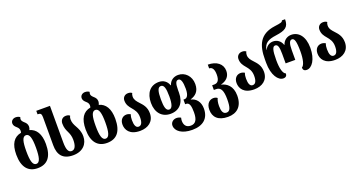

<svg xmlns="http://www.w3.org/2000/svg" viewBox="-50 -1626 5113 2731"><g transform="rotate(-20 2506.0 -260.0)"><path d="M331 -536C339 -551 344 -568 344 -586C344 -623 324 -646 303 -664C283 -682 266 -701 266 -722C266 -733 268 -743 273 -754C256 -766 237 -774 208 -774C173 -774 135 -751 135 -707C135 -675 156 -654 180 -633C197 -618 211 -599 211 -572C211 -560 209 -549 206 -541C94 -520 36 -433 36 -270C36 -78 120 14 259 14C407 14 485 -78 485 -270C485 -424 428 -511 331 -536ZM261 -50C206 -50 187 -124 187 -270C187 -412 205 -485 260 -485C314 -485 334 -412 334 -270C334 -124 315 -50 261 -50Z M796 14C945 14 1022 -78 1022 -191C1022 -266 996 -314 972 -357C952 -393 933 -428 933 -481C933 -498 938 -518 946 -531C932 -543 916 -550 887 -550C837 -550 803 -515 803 -462C803 -399 821 -360 838 -325C855 -290 871 -250 871 -193C871 -101 845 -50 795 -50C750 -50 724 -91 724 -209V-760H517V-707H524C559 -707 576 -695 576 -644V-217C576 -76 636 14 796 14Z M1381 -536C1389 -551 1394 -568 1394 -586C1394 -623 1374 -646 1353 -664C1333 -682 1316 -701 1316 -722C1316 -733 1318 -743 1323 -754C1306 -766 1287 -774 1258 -774C1223 -774 1185 -751 1185 -707C1185 -675 1206 -654 1230 -633C1247 -618 1261 -599 1261 -572C1261 -560 1259 -549 1256 -541C1144 -520 1086 -433 1086 -270C1086 -78 1170 14 1309 14C1457 14 1535 -78 1535 -270C1535 -424 1478 -511 1381 -536ZM1311 -50C1256 -50 1237 -124 1237 -270C1237 -412 1255 -485 1310 -485C1364 -485 1384 -412 1384 -270C1384 -124 1365 -50 1311 -50Z M1810 14C1930 14 2024 -50 2024 -175C2024 -272 1975 -321 1934 -366C1903 -400 1874 -431 1874 -481C1874 -498 1878 -518 1887 -531C1873 -543 1856 -550 1828 -550C1778 -550 1744 -515 1744 -468C1744 -402 1775 -365 1806 -328C1839 -288 1873 -247 1873 -169C1873 -93 1853 -50 1809 -50C1769 -50 1750 -93 1750 -168C1750 -199 1753 -228 1764 -254C1745 -266 1722 -272 1703 -272C1645 -272 1602 -229 1602 -157C1602 -78 1650 14 1810 14Z M2512 254C2680 254 2769 169 2769 25C2769 -81 2711 -143 2637 -159V-162C2713 -186 2773 -233 2773 -345C2773 -466 2689 -550 2586 -550C2519 -550 2464 -515 2442 -448H2437C2415 -515 2359 -550 2294 -550C2163 -550 2088 -456 2088 -307C2088 -158 2171 -66 2300 -66C2436 -66 2513 -158 2513 -307V-348C2513 -449 2529 -486 2567 -486C2606 -486 2623 -427 2623 -329C2623 -222 2588 -194 2555 -194H2539V-124H2554C2605 -124 2618 -66 2618 26C2618 139 2584 190 2512 190C2440 190 2413 142 2413 82C2413 66 2416 51 2420 36C2398 24 2375 18 2355 18C2305 18 2265 53 2265 100C2265 184 2356 254 2512 254ZM2302 -130C2254 -130 2238 -191 2238 -307C2238 -427 2254 -486 2302 -486C2348 -486 2366 -431 2366 -307C2366 -191 2347 -130 2302 -130Z M3053 254C3187 254 3278 178 3278 13C3278 -135 3192 -194 3116 -210V-213C3192 -232 3252 -280 3252 -370C3252 -476 3165 -543 3034 -543V-486C3081 -486 3106 -447 3106 -365C3106 -274 3071 -246 3025 -246H2992V-175H3026C3097 -175 3126 -118 3126 14C3126 141 3105 190 3053 190C3000 190 2983 141 2983 65C2983 11 2993 -25 3004 -49C2991 -61 2969 -69 2945 -69C2894 -69 2835 -33 2835 69C2835 178 2902 254 3053 254Z M3537 14C3657 14 3751 -50 3751 -175C3751 -272 3702 -321 3661 -366C3630 -400 3601 -431 3601 -481C3601 -498 3605 -518 3614 -531C3600 -543 3583 -550 3555 -550C3505 -550 3471 -515 3471 -468C3471 -402 3502 -365 3533 -328C3566 -288 3600 -247 3600 -169C3600 -93 3580 -50 3536 -50C3496 -50 3477 -93 3477 -168C3477 -199 3480 -228 3491 -254C3472 -266 3449 -272 3430 -272C3372 -272 3329 -229 3329 -157C3329 -78 3377 14 3537 14Z M3979 9C4017 9 4035 -12 4035 -46C3993 -61 3971 -144 3971 -270C3971 -424 3989 -472 4028 -472C4067 -472 4081 -428 4081 -324V-181H4227V-324C4227 -428 4244 -472 4282 -472C4318 -472 4337 -424 4337 -270C4337 -149 4315 -65 4278 -46C4278 -15 4290 9 4334 9C4412 9 4487 -95 4487 -270C4487 -445 4403 -536 4292 -536C4233 -536 4178 -502 4156 -435H4152C4130 -502 4076 -536 4018 -536C3972 -536 3923 -515 3892 -454H3889C3908 -551 3962 -585 4087 -602C4235 -622 4288 -656 4288 -774H4240C4233 -749 4215 -744 4116 -731C3883 -700 3823 -549 3823 -334V-283C3823 -93 3903 9 3979 9Z M4762 14C4882 14 4976 -50 4976 -175C4976 -272 4927 -321 4886 -366C4855 -400 4826 -431 4826 -481C4826 -498 4830 -518 4839 -531C4825 -543 4808 -550 4780 -550C4730 -550 4696 -515 4696 -468C4696 -402 4727 -365 4758 -328C4791 -288 4825 -247 4825 -169C4825 -93 4805 -50 4761 -50C4721 -50 4702 -93 4702 -168C4702 -199 4705 -228 4716 -254C4697 -266 4674 -272 4655 -272C4597 -272 4554 -229 4554 -157C4554 -78 4602 14 4762 14Z"/></g></svg>

Font: Noto Serif Georgian ExtraCondensed ExtraBold
Style: Regular
Weight: 800
Width: 2
Designer: Monotype Design Team, Akaki Razmadze
Foundry: Google LLC
Version: Version 2.003